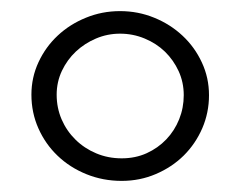

<svg xmlns="http://www.w3.org/2000/svg" viewBox="-20 -716 440 349"><path d="M359.9 -543Q359.9 -511.2 347.7 -482.9Q335.4 -454.6 314 -433.3Q292.5 -412.1 263.4 -399.7Q234.4 -387.2 201.2 -387.2Q167 -387.2 137 -399.4Q106.9 -411.6 84.7 -432.9Q62.5 -454.1 49.8 -482.7Q37.1 -511.2 37.1 -543.9Q37.1 -575.2 50 -603Q63 -630.9 85 -651.4Q106.9 -671.9 136.2 -683.8Q165.5 -695.8 198.2 -695.8Q231 -695.8 260.3 -683.8Q289.6 -671.9 311.8 -651.1Q334 -630.4 346.9 -602.5Q359.9 -574.7 359.9 -543ZM314 -543Q314 -566.4 304.7 -586.7Q295.4 -606.9 279.8 -622.1Q264.2 -637.2 242.9 -646Q221.7 -654.8 198.2 -654.8Q175.3 -654.8 154.5 -646Q133.8 -637.2 117.9 -622.3Q102.1 -607.4 92.5 -587.2Q83 -566.9 83 -543.9Q83 -520 92 -499Q101.1 -478 117.2 -462.2Q133.3 -446.3 154.8 -437.3Q176.3 -428.2 201.2 -428.2Q226.1 -428.2 246.6 -437.5Q267.1 -446.8 282.2 -462.6Q297.4 -478.5 305.7 -499.3Q314 -520 314 -543Z"/></svg>

Font: Bharatayuddha
Style: Regular
Weight: 400
Designer: R.S. Wihananto
Foundry: R.S. Wihananto
Version: Version 2.0.1